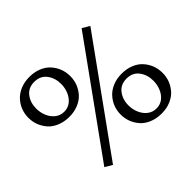

<svg xmlns="http://www.w3.org/2000/svg" viewBox="-173 -961 1214 1214"><g transform="rotate(-45 434.5 -354.0)"><path d="M222.2 -379.9Q176.8 -379.9 139.9 -395.3Q103 -410.6 80.6 -436Q34.2 -489.3 34.2 -559.1Q34.2 -629.4 81.1 -681.6Q104 -707 140.1 -722.4Q176.3 -737.8 221.2 -737.8Q266.1 -737.8 302.7 -722.7Q339.4 -707.5 361.8 -681.6Q408.2 -629.4 408.2 -558.1Q408.2 -488.8 362.3 -436Q339.8 -410.6 303.7 -395.3Q267.6 -379.9 222.2 -379.9ZM202.1 29.8 153.3 1 673.3 -722.2 722.2 -692.9ZM222.2 -425.8Q255.9 -425.8 280.5 -445.1Q305.2 -464.4 318.8 -496.1Q332.5 -527.8 332.5 -564Q332.5 -617.7 303.5 -655.8Q274.4 -693.8 221.2 -693.8Q168 -693.8 139.2 -656.2Q110.4 -618.7 110.4 -564.9Q110.4 -528.8 124.3 -496.8Q138.2 -464.8 163.3 -445.3Q188.5 -425.8 222.2 -425.8ZM649.4 18.1Q604 18.1 567.1 2.7Q530.3 -12.7 507.8 -38.1Q461.4 -91.3 461.4 -161.1Q461.4 -231.4 508.3 -283.7Q531.2 -309.1 567.4 -324.5Q603.5 -339.8 648.4 -339.8Q693.4 -339.8 730 -324.7Q766.6 -309.6 789.1 -283.7Q835.4 -231.4 835.4 -160.2Q835.4 -90.8 789.6 -38.1Q767.1 -12.7 731 2.7Q694.8 18.1 649.4 18.1ZM649.4 -27.8Q683.1 -27.8 707.8 -47.1Q732.4 -66.4 745.8 -98.1Q759.3 -129.9 759.3 -166Q759.3 -219.7 730.5 -257.8Q701.7 -295.9 648.4 -295.9Q595.2 -295.9 566.2 -258.1Q537.1 -220.2 537.1 -167Q537.1 -130.9 551 -98.9Q564.9 -66.9 590.3 -47.4Q615.7 -27.8 649.4 -27.8Z"/></g></svg>

Font: Trocchi
Style: Regular
Weight: 400
Designer: Vernon Adams
Foundry: Vernon Adams
Version: Version 1.101; ttfautohint (v1.8.4.7-5d5b);gftools[0.9.27]